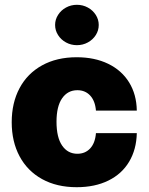

<svg xmlns="http://www.w3.org/2000/svg" viewBox="-20 -778 626 808"><path d="M29.3 -263.7Q29.3 -345.2 62.3 -407Q95.2 -468.8 157 -502.9Q218.8 -537.1 302.7 -537.1Q378.4 -537.1 435.3 -509.5Q492.2 -481.9 523.4 -431.2Q554.7 -380.4 555.7 -312.5H383.8Q380.4 -353.5 359.4 -376Q338.4 -398.4 305.7 -398.4Q265.1 -398.4 241.5 -364.5Q217.8 -330.6 217.8 -265.6Q217.8 -199.7 241.5 -165.3Q265.1 -130.9 305.7 -130.9Q338.4 -130.9 359.4 -153.3Q380.4 -175.8 383.8 -217.8H555.7Q554.2 -148.9 523.4 -97.4Q492.7 -45.9 436 -18.1Q379.4 9.8 302.7 9.8Q218.8 9.8 157 -24.4Q95.2 -58.6 62.3 -120.4Q29.3 -182.1 29.3 -263.7ZM211.9 -672.9Q211.9 -695.8 224.4 -715.3Q236.8 -734.9 257.8 -746.3Q278.8 -757.8 303.7 -757.8Q328.6 -757.8 349.6 -746.3Q370.6 -734.9 383.1 -715.3Q395.5 -695.8 395.5 -672.9Q395.5 -649.9 383.1 -630.4Q370.6 -610.8 349.6 -599.4Q328.6 -587.9 303.7 -587.9Q278.8 -587.9 257.8 -599.4Q236.8 -610.8 224.4 -630.4Q211.9 -649.9 211.9 -672.9Z"/></svg>

Font: Pretendard GOV Black
Style: Regular
Weight: 900
Designer: Base glyphs from Inter by Rasmus Andersson; Hangeul glyphs from Noto Sans CJK(Source Han Sans) by Jang Soo-young and Kan
Foundry: Kil Hyung-jin
Version: Version 1.309